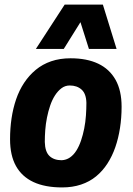

<svg xmlns="http://www.w3.org/2000/svg" viewBox="-20 -810 584 840"><path d="M252 10Q177 10 126.5 -13.5Q76 -37 50 -83.5Q24 -130 24 -201Q24 -248 30.5 -292Q37 -336 50.5 -375.5Q64 -415 85.5 -447.5Q107 -480 136.5 -504.5Q166 -529 204 -542Q242 -555 289 -555Q360 -555 409.5 -531.5Q459 -508 485.5 -461Q512 -414 512 -343Q512 -295 505 -250Q498 -205 484.5 -166Q471 -127 450 -94.5Q429 -62 400.5 -38.5Q372 -15 334.5 -2.5Q297 10 252 10ZM250 -109Q270 -110 286 -121Q302 -132 314 -151Q326 -170 334.5 -195Q343 -220 348.5 -248Q354 -276 356 -305Q358 -334 358 -360Q357 -400 337 -418Q317 -436 285 -436Q265 -436 249 -424Q233 -412 220.5 -392.5Q208 -373 199.5 -348Q191 -323 185.5 -295.5Q180 -268 178 -241Q176 -214 176 -189Q177 -146 196.5 -127.5Q216 -109 250 -109ZM137 -596 263 -790H430L490 -596H369L332 -713L259 -596Z"/></svg>

Font: Georama ExtraCondensed Thin
Style: Bold Italic
Weight: 700
Italic angle: -9°
Version: Version 1.001